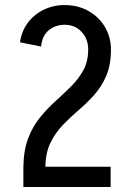

<svg xmlns="http://www.w3.org/2000/svg" viewBox="-20 -748 509 768"><path d="M73.5 -81Q74.5 -148 93.2 -196.2Q112 -244.5 141.5 -280.1Q171 -315.8 204 -345.4Q237 -375 266.1 -404.2Q295.2 -433.5 314 -468.4Q332.8 -503.2 332.8 -550Q332.8 -550 341.9 -550Q351 -550 364.6 -550Q378.2 -550 391.9 -550Q405.5 -550 414.6 -550Q423.8 -550 423.8 -550Q423.8 -488.2 405 -444.6Q386.2 -401 356.6 -368.1Q327 -335.2 293.6 -306.8Q260.2 -278.2 230.6 -247.2Q201 -216.2 181.8 -176.8Q162.5 -137.2 161.5 -81ZM73.5 0V-81H422.5V0ZM144.2 -561.8 60 -578.8Q66.2 -623 90.8 -656.2Q115.2 -689.5 154 -708.6Q192.8 -727.8 239 -727.8V-649Q202.8 -649 176 -627.8Q149.2 -606.5 144.2 -561.8ZM423.8 -549H332.8Q332.8 -593 306 -621Q279.2 -649 238 -649V-727.8Q291.2 -727.8 333.1 -704.5Q375 -681.2 399.4 -640.6Q423.8 -600 423.8 -549Z"/></svg>

Font: Akshar Light
Style: Regular
Weight: 300
Designer: Tall Chai
Foundry: Tall Chai
Version: Version 1.100